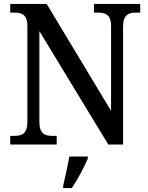

<svg xmlns="http://www.w3.org/2000/svg" viewBox="-20 -734 754 975"><path d="M32 0H268V-44H247C209 -44 180 -53 180 -115V-576L530 0H605V-599C605 -660 634 -670 672 -670H692V-714H457V-670H476C514 -670 544 -660 544 -603V-171L217 -714H32V-670H52C89 -670 119 -661 119 -603V-115C119 -53 90 -44 51 -44H32ZM301 208V221H345C373 179 409 113 426 71V61H332C324 108 311 165 301 208Z"/></svg>

Font: Noto Serif Tamil SemiCondensed Medium
Style: Regular
Weight: 500
Width: 4
Designer: Indian Type Foundry, Tom Grace, and the Monotype Design Team
Foundry: Monotype Imaging Inc.
Version: Version 2.004